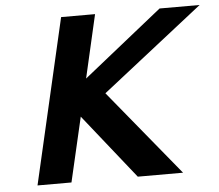

<svg xmlns="http://www.w3.org/2000/svg" viewBox="-52 -787 964 845"><g transform="rotate(-5 430.0 -364.5)"><path d="M230 0H80L248 -729H398L334 -450L683 -729H860L413 -378L723 0H523L296 -285Z"/></g></svg>

Font: Miedinger
Style: Bold-Italic
Weight: 700
Italic angle: -13°
Version: Version 001.000